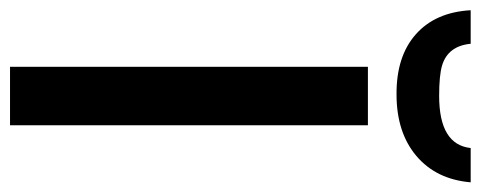

<svg xmlns="http://www.w3.org/2000/svg" viewBox="-327 -651 959 383"><g transform="rotate(90 152.5 -459.5)"><path d="M94.2 0V-713.9H210.9V0ZM152.3 -856Q249.5 -856 256.3 -918.9H324.7Q318.8 -850.1 272 -810.5Q225.1 -771 149.4 -771Q73.2 -770.5 29.3 -809.6Q-14.6 -848.6 -18.6 -918.9H48.3Q52.7 -873.5 91.8 -861.8Q111.3 -856 152.3 -856Z"/></g></svg>

Font: OpenSans-Semibold
Style: Regular
Weight: 600
Foundry: Ascender Corporation
Version: Version 1.10